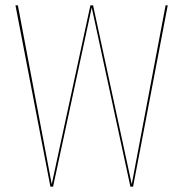

<svg xmlns="http://www.w3.org/2000/svg" viewBox="-20 -700 688 720"><path d="M479 0H469L324 -672L179 0H169L38 -680H47L174 -9L319 -680H329L474 -9L601 -680H609Z"/></svg>

Font: Fira Sans Compressed Eight
Style: Regular
Weight: 100
Width: 1
Designer: bBox Type GmbH & Carrois Corporate GbR & Edenspiekermann AG
Foundry: bBox Type GmbH & Carrois Corporate GbR & Edenspiekermann AG
Version: Version 4.301